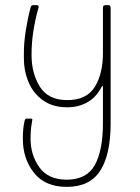

<svg xmlns="http://www.w3.org/2000/svg" viewBox="-20 -500 546 748"><path d="M69 40Q69 -2 76 -30Q78 -38 83 -38H101Q106 -38 106 -34Q106 -31 102.5 -11.5Q99 8 99 40Q99 104 133.5 152Q168 200 240 200Q317 200 349 143.5Q381 87 381 -20V-161Q381 -171 375 -160Q354 -120 319.5 -101Q285 -82 242 -82Q185 -82 147 -109.5Q109 -137 91 -180.5Q73 -224 73 -274V-291Q73 -336 81 -384.5Q89 -433 99 -470Q101 -476 103 -478Q105 -480 110 -480H121Q133 -480 130 -470Q103 -374 103 -291V-284Q103 -214 135.5 -162Q168 -110 242 -110Q317 -110 349 -161Q381 -212 381 -294V-470Q381 -480 391 -480H401Q411 -480 411 -470V-20Q411 102 370.5 165Q330 228 240 228Q156 228 112.5 173.5Q69 119 69 40Z"/></svg>

Font: Barlow GEO Thin
Style: Regular
Weight: 100
Designer: Jeremy Tribby
Foundry: Tribby Type
Version: Version 1.408